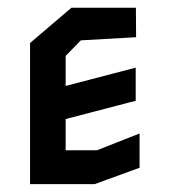

<svg xmlns="http://www.w3.org/2000/svg" viewBox="-20 -467 432 487"><path d="M146.5 -165V-85.9H226.1L334 -128.4V-41.5L220.2 0H56.2V-357.9L161.1 -447.3H324.7L325.2 -372.6L185.1 -364.7L146.5 -325.2V-249L324.2 -295.4V-211.4Z"/></svg>

Font: Panteley
Style: Regular
Weight: 500
Designer: Kalashnikov Yuriy
Foundry: Øêîëà ïàâà èìåíè ñâÿòîãî àâíîàïîñòîëüíîãî Âëàäèìèà
Version: Version 1.80 April 12, 2018